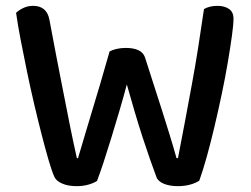

<svg xmlns="http://www.w3.org/2000/svg" viewBox="-20 -633 859 657"><path d="M355 -457Q364 -462 378.5 -465.5Q393 -469 410 -469Q465 -469 476 -437Q492 -386 506.5 -342Q521 -298 534 -256.5Q547 -215 559.5 -175Q572 -135 584 -92H589Q602 -158 613.5 -220Q625 -282 636.5 -344Q648 -406 658 -469.5Q668 -533 678 -602Q697 -613 724 -613Q748 -613 763.5 -602.5Q779 -592 779 -569Q779 -549 773.5 -509.5Q768 -470 759.5 -419.5Q751 -369 739 -312Q727 -255 714 -200Q701 -145 687.5 -96.5Q674 -48 662 -15Q651 -7 631.5 -1.5Q612 4 589 4Q560 4 540 -4.5Q520 -13 515 -28Q506 -52 493.5 -87.5Q481 -123 467.5 -164.5Q454 -206 440.5 -252Q427 -298 414 -344Q402 -299 388 -251.5Q374 -204 360.5 -160Q347 -116 334.5 -78Q322 -40 312 -14Q302 -7 283.5 -1.5Q265 4 242 4Q213 4 192.5 -5Q172 -14 166 -28Q157 -48 146 -86Q135 -124 122.5 -172.5Q110 -221 97 -276.5Q84 -332 72.5 -387.5Q61 -443 51 -495Q41 -547 35 -589Q44 -598 59.5 -605.5Q75 -613 93 -613Q140 -613 149 -566Q162 -495 174 -434Q186 -373 197 -316.5Q208 -260 219 -205Q230 -150 243 -92H247Q260 -136 271.5 -174.5Q283 -213 295.5 -254.5Q308 -296 322.5 -344.5Q337 -393 355 -457Z"/></svg>

Font: Baloo Thambi 2 Medium
Style: Regular
Weight: 500
Designer: Aadarsh Rajan and Ek Type
Foundry: Ek Type
Version: Version 1.640;hotconv 1.0.111;makeotfexe 2.5.65597; ttfautoh